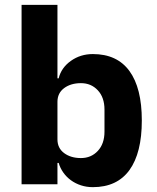

<svg xmlns="http://www.w3.org/2000/svg" viewBox="-20 -760 648 792"><path d="M69 -740H217V-437H222Q233 -481 272.5 -509Q312 -537 363 -537Q463 -537 514 -467Q565 -397 565 -263Q565 -129 514 -58.5Q463 12 363 12Q337 12 314 4.5Q291 -3 272.5 -16.5Q254 -30 241 -48.5Q228 -67 222 -88H217V0H69ZM314 -108Q356 -108 383.5 -137.5Q411 -167 411 -217V-308Q411 -358 383.5 -387.5Q356 -417 314 -417Q272 -417 244.5 -396.5Q217 -376 217 -340V-185Q217 -149 244.5 -128.5Q272 -108 314 -108Z"/></svg>

Font: IBM Plex Sans Arabic
Style: Bold
Weight: 700
Designer: Mike Abbink, Paul van der Laan, Pieter van Rosmalen, Wael Morcos, Khajak Apelian
Foundry: Bold Monday
Version: Version 1.2